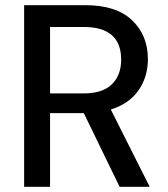

<svg xmlns="http://www.w3.org/2000/svg" viewBox="-20 -720 646 740"><path d="M73 0V-700H310Q428 -700 489 -642Q550 -584 550 -492Q550 -424 514 -372Q478 -320 407 -298L557 0H441L303 -284H173V0ZM303 -360Q375 -360 411 -395Q447 -430 447 -490Q447 -616 303 -616H173V-360Z"/></svg>

Font: AWOL-DM Medium
Style: Regular
Weight: 500
Designer: Colophon Foundry, Jonny Pinhorn, Mikhail Sharanda
Foundry: Colophon Foundry
Version: Version 1.000;Glyphs 3.2.3 (3260)